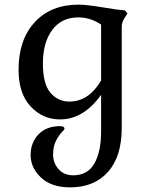

<svg xmlns="http://www.w3.org/2000/svg" viewBox="-20 -530 642 828"><path d="M279 -92Q363 -92 416 -183V-424Q370 -455 318 -455Q245 -455 205 -400.5Q165 -346 165 -257Q165 -168 197.5 -130Q230 -92 279 -92ZM296 226Q358 226 387 175Q416 124 416 38V-121Q340 -15 239 -15Q164 -15 112 -71Q60 -127 60 -229Q60 -359 130 -434.5Q200 -510 319 -510Q353 -510 421.5 -498.5Q490 -487 519 -485L530 -472L518 -454Q505 -434 505 -415V22Q505 145 445.5 211.5Q386 278 283 278Q201 278 156.5 235.5Q112 193 112 139Q112 85 146 49.5Q180 14 239 14Q258 14 258 25Q258 29 246 41Q234 53 221.5 77Q209 101 209 137Q209 173 232.5 199.5Q256 226 296 226Z"/></svg>

Font: Gabriela
Style: Regular
Weight: 400
Designer: Eduardo Rodriguez Tunni
Foundry: Eduardo Rodriguez Tunni
Version: Version 1.003